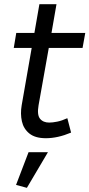

<svg xmlns="http://www.w3.org/2000/svg" viewBox="-20 -653 429 921"><path d="M321 -17Q257 10 200 10Q149 10 121 -12.5Q93 -35 85 -71Q77 -107 84 -148L132 -423H46L58 -495H145L169 -633H251L227 -495H389L376 -423H214L165 -148Q157 -102 172 -83.5Q187 -65 216 -65Q232 -65 254.5 -69.5Q277 -74 303 -86ZM109 248 57 234 117 77H210Z"/></svg>

Font: Inria Sans
Style: Italic
Weight: 400
Italic angle: -10°
Designer: Black Foundry Team
Foundry: Black Foundry
Version: Version 1.2; ttfautohint (v1.8.3)